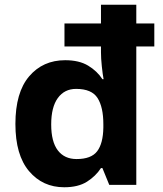

<svg xmlns="http://www.w3.org/2000/svg" viewBox="-20 -780 689 810"><path d="M251 10Q160 10 102.5 -58Q45 -126 45 -257Q45 -390 103 -458Q161 -526 255 -526Q314 -526 352 -503Q390 -480 412 -446H417Q413 -467 409.5 -500.5Q406 -534 406 -559V-584H252V-681H406V-760H555V-681H631V-584H555V0H441L412 -71H406Q384 -37 347 -13.5Q310 10 251 10ZM303 -109Q365 -109 390 -142Q415 -175 416 -242V-256Q416 -328 391.5 -366.5Q367 -405 301 -405Q252 -405 224 -366.5Q196 -328 196 -255Q196 -182 224 -145.5Q252 -109 303 -109Z"/></svg>

Font: RS Noto Sans
Style: Bold
Weight: 700
Designer: Monotype Design Team
Foundry: Monotype Imaging Inc.
Version: Version 3.10